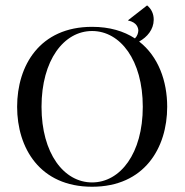

<svg xmlns="http://www.w3.org/2000/svg" viewBox="-20 -682 685 712"><path d="M321.5 10.5C515.5 10.5 600 -133.5 600 -286C600 -381 567.5 -472.5 496 -528C526 -544.5 549.5 -572.5 550 -608C550.5 -630 541.5 -649 525.5 -662L455 -607V-606C488.5 -599 492.5 -578 493 -569C492.5 -560 490 -549.5 480.5 -539.5C439 -566.5 386.5 -582.5 321.5 -582.5C127.5 -582.5 43.5 -439 43.5 -286C43.5 -133.5 127.5 10.5 321.5 10.5ZM134 -286C134 -459 217 -567 321.5 -567C426 -567 509.5 -459 509.5 -286C509.5 -113 426 -5.5 321.5 -5.5C217 -5.5 134 -113 134 -286Z"/></svg>

Font: Beautique Display
Style: Regular
Weight: 400
Designer: Nhat-Quang Ngo
Version: Version 1.100;Glyphs 3.2.3 (3260)